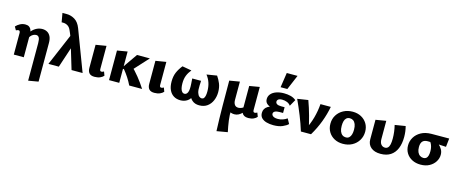

<svg xmlns="http://www.w3.org/2000/svg" viewBox="-51 -1502 6157 2582"><g transform="rotate(15 3028.0 -211.0)"><path d="M366 289V-233Q366 -288 352.5 -310.5Q339 -333 313 -333Q294 -333 273.5 -323Q253 -313 237 -293Q221 -273 211 -244L168 -269Q196 -327 228.5 -362.5Q261 -398 297.5 -415Q334 -432 374 -432Q411 -432 441 -415Q471 -398 488 -363Q505 -328 505 -273V265ZM89 0V-302Q89 -311 86.5 -318Q84 -325 79.5 -329Q75 -333 68 -333Q58 -333 49 -330Q40 -327 32 -322L5 -369Q29 -396 63 -414Q97 -432 137 -432Q169 -432 189 -418.5Q209 -405 218.5 -380Q228 -355 228 -318V0Z M893 0 785 -359Q774 -397 764 -424.5Q754 -452 745 -472.5Q736 -493 729 -509Q712 -550 683 -568Q654 -586 619 -586Q612 -586 608 -586Q604 -586 598 -586L576 -711Q590 -711 605 -711Q620 -711 635 -711Q695 -711 748.5 -678.5Q802 -646 832 -568L1047 0ZM571 0 777 -483 829 -342 716 0Z M1213 8Q1163 8 1140 -17.5Q1117 -43 1117 -90V-412L1263 -436V-114Q1263 -99 1268.5 -91Q1274 -83 1286 -83Q1295 -83 1303.5 -86.5Q1312 -90 1320 -95L1340 -41Q1323 -20 1290.5 -6Q1258 8 1213 8Z M1696 0Q1671 -52 1639.5 -100.5Q1608 -149 1570 -195H1550V-221L1691 -424H1870L1652 -186V-275Q1715 -214 1771 -145Q1827 -76 1875 0ZM1415 0V-412L1557 -436V0Z M2046 8Q1996 8 1973 -17.5Q1950 -43 1950 -90V-412L2096 -436V-114Q2096 -99 2101.5 -91Q2107 -83 2119 -83Q2128 -83 2136.5 -86.5Q2145 -90 2153 -95L2173 -41Q2156 -20 2123.5 -6Q2091 8 2046 8Z M2411 14Q2356 14 2316 -11Q2276 -36 2254 -83.5Q2232 -131 2232 -200Q2232 -273 2255 -327Q2278 -381 2321 -435L2451 -412Q2416 -370 2397.5 -323.5Q2379 -277 2379 -214Q2379 -177 2385.5 -147.5Q2392 -118 2406.5 -101.5Q2421 -85 2441 -85Q2471 -85 2486 -120.5Q2501 -156 2495 -238L2490 -311H2613L2610 -244Q2607 -180 2618 -146Q2629 -112 2646.5 -98.5Q2664 -85 2680 -85Q2700 -85 2711 -99Q2722 -113 2727 -137.5Q2732 -162 2732 -196Q2732 -259 2714.5 -313Q2697 -367 2661 -412L2803 -435Q2833 -392 2854 -341Q2875 -290 2875 -223Q2875 -161 2852 -106.5Q2829 -52 2784 -19Q2739 14 2672 14Q2611 14 2572.5 -20Q2534 -54 2524 -106H2571Q2550 -43 2507.5 -14.5Q2465 14 2411 14Z M2988 289Q2981 114 2979.5 -61.5Q2978 -237 2978 -412L3120 -436V-182Q3120 -141 3137 -116Q3154 -91 3190 -91Q3207 -91 3224.5 -97Q3242 -103 3258 -114.5Q3274 -126 3285 -142L3316 -101Q3293 -69 3268.5 -44Q3244 -19 3217.5 -5.5Q3191 8 3160 8Q3139 8 3117.5 1.5Q3096 -5 3078 -19L3105 -48Q3101 30 3111.5 107.5Q3122 185 3139 263ZM3354 8Q3319 8 3297.5 -4Q3276 -16 3266 -37.5Q3256 -59 3256 -90V-412L3397 -436V-114Q3397 -99 3402.5 -91Q3408 -83 3420 -83Q3429 -83 3437.5 -86.5Q3446 -90 3454 -95L3475 -41Q3459 -20 3428 -6Q3397 8 3354 8Z M3704 14Q3653 14 3609.5 2Q3566 -10 3540 -36.5Q3514 -63 3514 -107Q3514 -169 3568 -201.5Q3622 -234 3708 -234V-198Q3661 -198 3620.5 -208Q3580 -218 3554.5 -241Q3529 -264 3529 -303Q3529 -343 3554.5 -373.5Q3580 -404 3627 -421Q3674 -438 3735 -438Q3784 -438 3828 -427Q3872 -416 3904 -388L3852 -296Q3834 -323 3801.5 -336Q3769 -349 3733 -349Q3710 -349 3695 -343.5Q3680 -338 3672 -328Q3664 -318 3664 -304Q3664 -283 3683 -271Q3702 -259 3741 -259H3790V-179H3741Q3698 -179 3676.5 -166.5Q3655 -154 3655 -133Q3655 -119 3665 -107.5Q3675 -96 3694 -89.5Q3713 -83 3740 -83Q3777 -83 3809 -94Q3841 -105 3869 -125L3907 -56Q3883 -31 3832 -8.5Q3781 14 3704 14ZM3668 -505 3699 -711H3849L3762 -505Z M4086 0Q4054 -104 4013 -206Q3972 -308 3924 -412L4073 -435Q4109 -337 4136.5 -236Q4164 -135 4185 -37H4133Q4185 -134 4211.5 -231Q4238 -328 4245 -424H4389Q4369 -318 4329.5 -212Q4290 -106 4227 0Z M4672 14Q4605 14 4553 -14Q4501 -42 4471.5 -91.5Q4442 -141 4442 -204Q4442 -273 4475 -325.5Q4508 -378 4564.5 -408Q4621 -438 4693 -438Q4759 -438 4810.5 -410.5Q4862 -383 4892 -334Q4922 -285 4922 -221Q4922 -154 4889.5 -100.5Q4857 -47 4801 -16.5Q4745 14 4672 14ZM4689 -80Q4718 -80 4736 -97Q4754 -114 4762 -143Q4770 -172 4770 -208Q4770 -254 4758 -284Q4746 -314 4725.5 -328.5Q4705 -343 4678 -343Q4649 -343 4630.5 -327Q4612 -311 4604 -283Q4596 -255 4596 -216Q4596 -170 4608 -140Q4620 -110 4641 -95Q4662 -80 4689 -80Z M5196 13Q5111 13 5062.5 -28Q5014 -69 5014 -140V-412L5158 -436V-182Q5158 -135 5178.5 -109Q5199 -83 5234 -83Q5258 -83 5274 -99Q5290 -115 5297 -147Q5304 -179 5304 -227Q5304 -274 5298 -321.5Q5292 -369 5281 -412L5428 -436Q5438 -399 5442.5 -361.5Q5447 -324 5447 -288Q5447 -195 5419 -127.5Q5391 -60 5335.5 -23.5Q5280 13 5196 13Z M5753 14Q5687 14 5635.5 -12.5Q5584 -39 5555 -86Q5526 -133 5526 -193Q5526 -253 5556.5 -305Q5587 -357 5646 -390Q5705 -423 5790 -424L6037 -425L6024 -306Q5961 -310 5899.5 -312.5Q5838 -315 5768 -315Q5720 -315 5696.5 -289.5Q5673 -264 5673 -210Q5673 -168 5685.5 -140Q5698 -112 5720 -97.5Q5742 -83 5768 -83Q5792 -83 5807 -95Q5822 -107 5829.5 -132Q5837 -157 5837 -194Q5837 -228 5830 -255Q5823 -282 5811 -303Q5799 -324 5783 -338L5866 -357Q5895 -337 5921.5 -312.5Q5948 -288 5966 -256.5Q5984 -225 5984 -184Q5984 -133 5955.5 -87.5Q5927 -42 5875.5 -14Q5824 14 5753 14Z"/></g></svg>

Font: Ysabeau Infant ExtraBold
Style: Regular
Weight: 800
Designer: Christian Thalmann (Catharsis Fonts)
Version: Version 2.001;gftools[0.9.30]; featfreeze: ss01,ss02,lnum